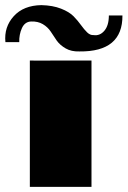

<svg xmlns="http://www.w3.org/2000/svg" viewBox="-64 -725 495 745"><path d="M96.7 -705.1Q140.6 -704.1 172.9 -691.4Q205.1 -678.7 221.7 -661.6Q238.3 -644.5 250.5 -627.4Q262.7 -610.4 274.4 -599.1Q286.1 -587.9 298.8 -588.9Q323.2 -585 340.8 -605.5Q358.4 -626 358.4 -665H411.1Q412.1 -523.4 244.1 -525.4Q212.9 -524.4 190.9 -537.1Q168.9 -549.8 156.2 -567.4L132.8 -602.5Q121.1 -620.1 102.1 -631.3Q83 -642.6 56.6 -641.6Q32.2 -640.6 21 -615.7Q9.8 -590.8 10.7 -561.5H-43Q-48.8 -620.1 -10.7 -662.1Q27.3 -704.1 96.7 -705.1ZM51.8 -490.2Q51.8 -489.3 173.8 -490.2H291V0H51.8Z"/></svg>

Font: Polsku
Style: Regular
Weight: 400
Designer: Sebastien Sanfilippo
Version: Version 1.1